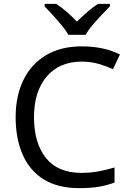

<svg xmlns="http://www.w3.org/2000/svg" viewBox="-20 -964 672 994"><path d="M403 -645Q288 -645 222 -568Q156 -491 156 -357Q156 -224 217.5 -146.5Q279 -69 402 -69Q449 -69 491 -77Q533 -85 573 -97V-19Q533 -4 490.5 3Q448 10 389 10Q280 10 207 -35Q134 -80 97.5 -163Q61 -246 61 -358Q61 -466 100.5 -548.5Q140 -631 217 -677.5Q294 -724 404 -724Q517 -724 601 -682L565 -606Q532 -621 491.5 -633Q451 -645 403 -645ZM334 -784Q321 -807 299 -833.5Q277 -860 253 -886Q229 -912 211 -931V-944H271Q297 -927 325 -903Q353 -879 378 -852Q405 -879 433 -903Q461 -927 487 -944H549V-931Q530 -912 505.5 -886Q481 -860 458.5 -833.5Q436 -807 424 -784Z"/></svg>

Font: Noto Sans Nag Mundari
Style: Regular
Weight: 400
Designer: Muthu Nedumaran
Version: Version 1.000; ttfautohint (v1.8.4.7-5d5b)